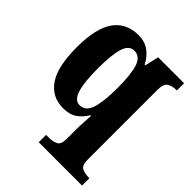

<svg xmlns="http://www.w3.org/2000/svg" viewBox="-217 -667 1015 1015"><g transform="rotate(45 291.0 -159.0)"><path d="M249 228V173H271Q299 173 320 163Q341 153 341 112V50Q341 21 343 -11.5Q345 -44 346 -66H341Q322 -33 291.5 -11.5Q261 10 213 10Q129 10 82.5 -57Q36 -124 36 -269Q36 -413 84 -479.5Q132 -546 223 -546Q269 -546 302 -522Q335 -498 355 -458H360L378 -536H572V-482H568Q540 -482 518.5 -470Q497 -458 497 -412V112Q497 153 518 163Q539 173 568 173H573V228ZM263 -63Q307 -63 324 -115.5Q341 -168 341 -267Q341 -371 324.5 -421.5Q308 -472 264 -472Q226 -472 210 -422.5Q194 -373 194 -268Q194 -168 210 -115.5Q226 -63 263 -63Z"/></g></svg>

Font: Noto Serif Thai Condensed ExtraBold
Style: Regular
Weight: 800
Width: 3
Designer: Monotype Design Team
Foundry: Monotype Imaging Inc.
Version: Version 2.002; ttfautohint (v1.8.4.7-5d5b)